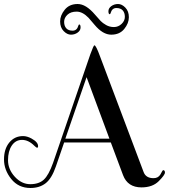

<svg xmlns="http://www.w3.org/2000/svg" viewBox="-60 -927 843 958"><path d="M205 -115 391 -657Q407 -701 411 -701Q419 -701 439 -646L656 -70Q667 -38 706 -38Q729 -38 740 -56Q744 -63 748 -70.5Q752 -78 754 -78Q763 -78 763 -66Q763 -54 732 -23Q701 8 646 8Q577 8 554 -53L493 -216H260L219 -97Q198 -36 167.5 -12.5Q137 11 92 11Q32 11 -4 -34Q-40 -79 -40 -131.5Q-40 -184 -13.5 -216Q13 -248 55 -248Q75 -248 97 -236Q130 -218 130 -198Q130 -190 125.5 -190Q121 -190 111 -200Q82 -229 50 -229Q18 -229 -1 -201Q-20 -173 -20 -127.5Q-20 -82 14 -45Q48 -8 91 -8Q134 -8 158.5 -30.5Q183 -53 205 -115ZM372 -542 266 -235H486ZM414 -854Q433 -832 442.5 -822Q452 -812 469.5 -802Q487 -792 508.5 -792Q530 -792 546.5 -807.5Q563 -823 563 -843Q563 -863 552.5 -875Q542 -887 520.5 -887Q499 -887 492 -862Q490 -856 488 -856Q481 -856 481 -871Q481 -886 495.5 -896.5Q510 -907 529 -907Q548 -907 565.5 -889Q583 -871 583 -841Q583 -811 560 -782.5Q537 -754 495 -754Q453 -754 412 -803Q392 -827 382 -838Q352 -869 322.5 -869Q293 -869 276.5 -853.5Q260 -838 260 -818Q260 -798 270.5 -786Q281 -774 302.5 -774Q324 -774 331 -799Q333 -805 335 -805Q342 -805 342 -790Q342 -775 327.5 -764.5Q313 -754 294 -754Q275 -754 257.5 -772Q240 -790 240 -820Q240 -850 263 -878.5Q286 -907 327.5 -907Q369 -907 414 -854Z"/></svg>

Font: Spirax
Style: Regular
Weight: 400
Designer: Brenda Gallo (gbrenda1987@gmail.com)
Foundry: Brenda Gallo
Version: Version 1.002